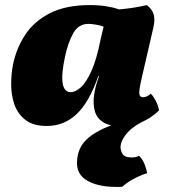

<svg xmlns="http://www.w3.org/2000/svg" viewBox="-20 -487 665 756"><path d="M558 -467Q579 -451 585 -430.5Q591 -410 584 -379L539 -184Q527 -133 528.5 -118.5Q530 -104 543 -104Q550 -104 557 -107Q564 -110 574 -118Q584 -108 594 -88.5Q604 -69 606 -52Q573 -20 535 -5.5Q497 9 450 9Q407 9 383.5 -7.5Q360 -24 353 -51Q346 -78 350 -110Q353 -130 357 -146Q361 -162 370 -187H367Q331 -84 281.5 -37.5Q232 9 164 9Q111 9 80.5 -14.5Q50 -38 37 -75Q24 -112 24 -154Q24 -196 31 -232Q44 -296 78.5 -349Q113 -402 175.5 -434.5Q238 -467 334 -467Q369 -467 397.5 -462.5Q426 -458 449 -450Q508 -455 558 -467ZM236 -264Q206 -124 259 -124Q276 -124 297.5 -142.5Q319 -161 340 -207.5Q361 -254 377 -336L388 -382Q376 -387 357.5 -390Q339 -393 328 -393Q289 -393 268.5 -356.5Q248 -320 236 -264ZM497 -18 558 -16Q509 6 484 33Q459 60 455 86Q453 102 461.5 117.5Q470 133 498 133Q506 133 514 131.5Q522 130 527 126Q541 139 549 159Q557 179 559 195Q533 203 506 217.5Q479 232 462 248Q455 249 450.5 249Q446 249 439 249Q359 249 316 219.5Q273 190 286 126Q289 109 298.5 91Q308 73 329.5 54.5Q351 36 391 17.5Q431 -1 497 -18Z"/></svg>

Font: Vollkorn Black
Style: Italic
Weight: 900
Italic angle: -11°
Designer: Friedrich Althausen
Foundry: Friedrich Althausen
Version: Version 5.000; ttfautohint (v1.8.3)